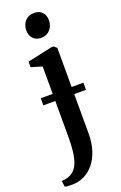

<svg xmlns="http://www.w3.org/2000/svg" viewBox="-216 -800 687 1091"><g transform="rotate(-20 128.0 -254.5)"><path d="M23.5 241.5Q13.5 242 3.2 241.5Q-7 241 -15 240Q-23 239 -26 237.5L-30.5 201.5Q-22 201.5 -6 198.8Q10 196 25 188Q48 176 62.5 150.5Q77 125 83.8 82.5Q90.5 40 90.5 -23.5L90 -447L24 -466.5V-500L172.5 -532.5H186.5L204.5 -517.5L205 0Q205 58 190.2 102.8Q175.5 147.5 150 178.2Q124.5 209 91.8 225Q59 241 23.5 241.5ZM138 -602.5Q107.5 -602.5 90 -621.8Q72.5 -641 72.5 -670.5Q72.5 -704 92.5 -726.8Q112.5 -749.5 147 -749.5H148Q178.5 -749.5 196 -730.8Q213.5 -712 213.5 -682Q213.5 -649 193.2 -625.8Q173 -602.5 139 -602.5ZM276 -281V-238H18V-281Z"/></g></svg>

Font: Merriweather 96pt SemiBold
Style: Regular
Weight: 600
Version: Version 2.100